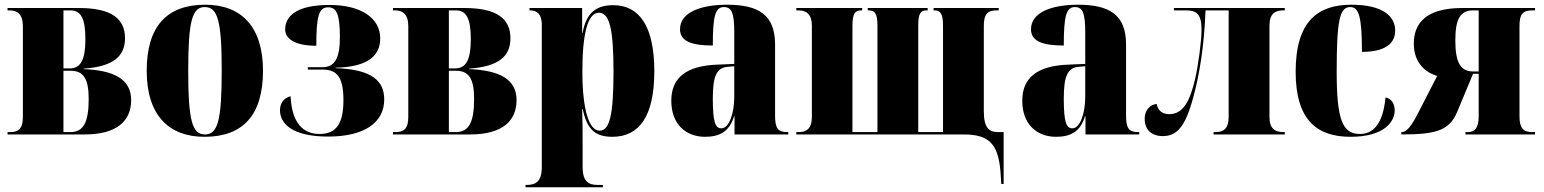

<svg xmlns="http://www.w3.org/2000/svg" viewBox="-20 -570 6545 814"><path d="M12 0H339C477 0 536 -58 536 -146C536 -235 462 -272 335 -277V-279C459 -288 510 -330 510 -408C510 -491 452 -536 315 -536H12V-526H21C53 -526 77 -510 77 -459V-75C77 -20 55 -10 21 -10H12ZM275 -280H249V-526H279C324 -526 342 -490 342 -404C342 -316 322 -280 275 -280ZM278 -10H249V-270H279C334 -270 356 -236 356 -151C356 -51 334 -10 278 -10Z M847 10C1010 10 1095 -82 1095 -270C1095 -458 1002 -550 850 -550C687 -550 602 -458 602 -270C602 -82 695 10 847 10ZM849 0C795 0 778 -58 778 -270C778 -482 795 -540 848 -540C903 -540 920 -482 920 -270C920 -58 903 0 849 0Z M1371 9C1526 9 1609 -51 1609 -148C1609 -225 1560 -276 1403 -281V-283C1548 -286 1592 -340 1592 -407C1592 -492 1513 -549 1377 -549C1230 -549 1189 -497 1189 -445C1189 -407 1228 -376 1321 -376C1321 -499 1331 -539 1371 -539C1407 -539 1421 -509 1421 -413C1421 -322 1399 -285 1346 -285H1285V-275H1349C1411 -275 1436 -239 1436 -145C1436 -45 1405 -2 1335 -2C1263 -2 1217 -51 1212 -162C1187 -156 1167 -136 1167 -103C1167 -47 1217 9 1371 9Z M1646 0H1973C2111 0 2170 -58 2170 -146C2170 -235 2096 -272 1969 -277V-279C2093 -288 2144 -330 2144 -408C2144 -491 2086 -536 1949 -536H1646V-526H1655C1687 -526 1711 -510 1711 -459V-75C1711 -20 1689 -10 1655 -10H1646ZM1909 -280H1883V-526H1913C1958 -526 1976 -490 1976 -404C1976 -316 1956 -280 1909 -280ZM1912 -10H1883V-270H1913C1968 -270 1990 -236 1990 -151C1990 -51 1968 -10 1912 -10Z M2208 224H2536V214H2513C2475 214 2450 199 2450 138V29C2450 -17 2450 -62 2448 -108H2450C2468 -28 2497 10 2576 10C2691 10 2754 -78 2754 -268C2754 -458 2691 -548 2580 -548C2505 -548 2465 -513 2450 -431H2448V-536H2225V-526H2227C2251 -526 2277 -516 2277 -464V138C2277 199 2252 214 2213 214H2208ZM2522 -16C2478 -16 2449 -103 2449 -267C2449 -425 2471 -516 2519 -516C2564 -516 2581 -447 2581 -267C2581 -84 2565 -16 2522 -16Z M2969 10C3028 10 3072 -10 3092 -77H3094V0H3322V-10H3318C3278 -10 3266 -26 3266 -80V-381C3266 -506 3198 -550 3062 -550C2954 -550 2863 -519 2863 -446C2863 -397 2908 -377 3002 -377C3002 -501 3012 -540 3049 -540C3083 -540 3093 -514 3093 -430V-299L3021 -296C2891 -291 2826 -242 2826 -143C2826 -42 2889 10 2969 10ZM3038 -26C3013 -26 3002 -52 3002 -151C3002 -246 3017 -283 3066 -287L3093 -289V-161C3093 -88 3071 -26 3038 -26Z M4223 178 4225 210H4235V-10H4213C4175 -10 4151 -25 4151 -98V-461C4151 -514 4170 -526 4205 -526H4214V-536H3938V-526H3941C3966 -526 3978 -514 3978 -461V-10H3873V-461C3873 -514 3883 -526 3909 -526H3913V-536H3659V-526H3663C3688 -526 3700 -514 3700 -461V-10H3594V-461C3594 -514 3606 -526 3631 -526H3635V-536H3356V-526H3366C3399 -526 3422 -509 3422 -461V-75C3422 -24 3399 -10 3366 -10H3356V0H4065C4178 0 4216 43 4223 178Z M4457 10C4516 10 4560 -10 4580 -77H4582V0H4810V-10H4806C4766 -10 4754 -26 4754 -80V-381C4754 -506 4686 -550 4550 -550C4442 -550 4351 -519 4351 -446C4351 -397 4396 -377 4490 -377C4490 -501 4500 -540 4537 -540C4571 -540 4581 -514 4581 -430V-299L4509 -296C4379 -291 4314 -242 4314 -143C4314 -42 4377 10 4457 10ZM4526 -26C4501 -26 4490 -52 4490 -151C4490 -246 4505 -283 4554 -287L4581 -289V-161C4581 -88 4559 -26 4526 -26Z M4910 7C4969 7 5005 -32 5038 -154C5064 -248 5085 -369 5091 -526H5189V-75C5189 -24 5167 -10 5133 -10H5125V0H5427V-10H5422C5385 -10 5362 -24 5362 -75V-461C5362 -512 5385 -526 5422 -526H5427V-536H4957V-526H5007C5050 -526 5074 -514 5074 -445C5074 -395 5060 -293 5047 -236C5025 -141 4996 -86 4937 -86C4908 -86 4889 -101 4884 -129C4861 -128 4833 -108 4833 -66C4833 -20 4862 7 4910 7Z M5706 10C5851 10 5893 -56 5893 -102C5893 -129 5880 -152 5854 -157C5843 -40 5799 -2 5745 -2C5670 -2 5647 -66 5647 -267C5647 -481 5659 -540 5704 -540C5741 -540 5754 -501 5754 -350C5877 -350 5895 -405 5895 -440C5895 -501 5843 -550 5709 -550C5570 -550 5473 -483 5473 -266C5473 -58 5566 10 5706 10Z M5921 0C6067 0 6125 -16 6158 -96L6225 -257H6249V-77C6249 -27 6232 -10 6203 -10H6193V0H6488V-10H6476C6438 -10 6422 -27 6422 -77V-459C6422 -509 6434 -526 6477 -526H6488V-536H6179C6029 -536 5974 -474 5974 -385C5974 -301 6026 -262 6073 -248L5998 -102C5963 -32 5943 -10 5923 -10H5921ZM6226 -267C6171 -267 6150 -306 6150 -399C6150 -490 6171 -526 6226 -526H6249V-267Z"/></svg>

Font: Noto Serif Display Condensed Black
Style: Regular
Weight: 900
Width: 3
Designer: Monotype Design Team
Foundry: Monotype Imaging Inc.
Version: Version 2.009